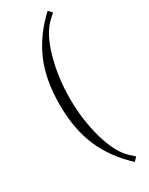

<svg xmlns="http://www.w3.org/2000/svg" viewBox="-202 -697 654 843"><g transform="rotate(-30 125.0 -275.0)"><path d="M202.1 66.9 227.1 89.8 210 107.9Q128.9 32.7 89.4 -58.3Q49.8 -149.4 49.8 -274.9Q49.8 -400.4 89.4 -491.7Q128.9 -583 210 -658.2L227.1 -640.1L202.1 -617.2Q156.2 -574.2 129.2 -478.3Q102.1 -382.3 102.1 -274.9Q102.1 -167.5 129.2 -71.8Q156.2 23.9 202.1 66.9Z"/></g></svg>

Font: Resagokr
Style: Light
Weight: 300
Designer: gluk
Foundry: gluk
Version: Version 0.95